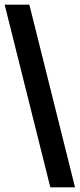

<svg xmlns="http://www.w3.org/2000/svg" viewBox="-20 -756 342 824"><path d="M302 48 106 -736H0L196 48Z"/></svg>

Font: Archivo ExtraBold
Style: Regular
Weight: 800
Designer: Hector Gatti
Foundry: Omnibus-Type
Version: Version 2.001